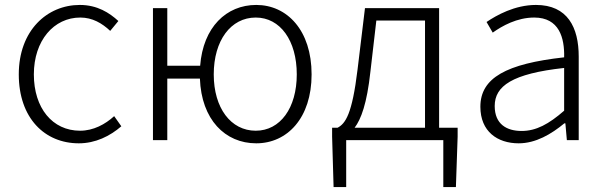

<svg xmlns="http://www.w3.org/2000/svg" viewBox="-20 -567 2448 777"><path d="M299 13C366 13 425 -16 471 -56L442 -97C406 -64 358 -38 304 -38C192 -38 117 -130 117 -266C117 -403 198 -496 305 -496C354 -496 393 -473 426 -442L459 -482C423 -515 374 -547 303 -547C171 -547 56 -444 56 -266C56 -89 161 13 299 13Z M1015 -38C914 -38 845 -130 845 -266C845 -403 914 -496 1015 -496C1114 -496 1181 -403 1181 -266C1181 -130 1114 -38 1015 -38ZM1017 13C1142 13 1241 -89 1241 -266C1241 -444 1142 -547 1017 -547C896 -547 802 -457 790 -301H657V-534H599V0H657V-249H789C795 -83 891 13 1017 13Z M1381 0H1774V190H1825L1832 -14V-50H1757V-534H1457L1427 -286C1405 -104 1378 -67 1346 -50H1324V-14L1330 190H1381ZM1415 -50C1441 -84 1465 -148 1479 -277L1503 -484H1700V-50Z M2079 13C2148 13 2211 -24 2264 -68H2268L2274 0H2322V-338C2322 -456 2277 -547 2149 -547C2063 -547 1989 -505 1949 -478L1974 -435C2012 -462 2072 -496 2142 -496C2243 -496 2265 -414 2263 -335C2029 -309 1924 -252 1924 -135C1924 -35 1993 13 2079 13ZM2091 -37C2031 -37 1982 -64 1982 -138C1982 -219 2053 -269 2263 -292V-119C2201 -65 2150 -37 2091 -37Z"/></svg>

Font: GenYoGothic2 TW L
Style: Regular
Weight: 300
Version: Version 2.100;PS 2.1;hotconv 16.6.51;makeotf.lib2.5.65220 DE